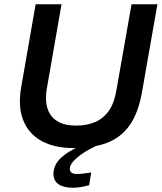

<svg xmlns="http://www.w3.org/2000/svg" viewBox="-20 -688 762 905"><path d="M327 10Q236 10 175 -24Q114 -58 89 -122.5Q64 -187 80 -278L148 -668H270L201 -272Q195 -240 197.5 -209Q200 -178 214.5 -152.5Q229 -127 259.5 -111.5Q290 -96 339 -96Q390 -96 429 -113Q468 -130 493.5 -166.5Q519 -203 529 -264L600 -668H722L650 -258Q633 -158 592 -99Q551 -40 485 -15Q419 10 327 10ZM325 197Q280 197 256 180.5Q232 164 232 132Q232 89 268 55.5Q304 22 361 0H433Q398 16 370 35Q342 54 325.5 72.5Q309 91 309 107Q309 120 317.5 126Q326 132 342 132Q355 132 374 130Q393 128 410 125L400 185Q378 191 359 194Q340 197 325 197Z"/></svg>

Font: Gantari SemiBold
Style: Italic
Weight: 600
Italic angle: -10°
Designer: Anugrah Pasau
Foundry: Lafontype
Version: Version 1.000